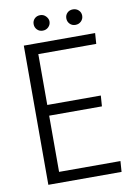

<svg xmlns="http://www.w3.org/2000/svg" viewBox="-95 -928 693 989"><g transform="rotate(-10 252.0 -434.0)"><path d="M76 -728H449L445 -672H142V-406H422L418 -350H142V-56H463L459 0H76ZM186 -787Q168 -787 156.5 -799Q145 -811 145 -828Q145 -845 156.5 -856.5Q168 -868 186 -868Q204 -868 216 -855Q228 -842 228 -828Q228 -811 216 -799Q204 -787 186 -787ZM357 -787Q339 -787 327.5 -799Q316 -811 316 -828Q316 -845 327.5 -856.5Q339 -868 357 -868Q375 -868 387 -856.5Q399 -845 399 -828Q399 -811 387 -799Q375 -787 357 -787Z"/></g></svg>

Font: Murecho Light
Style: Regular
Weight: 300
Designer: Neil Summerour
Foundry: Positype
Version: Version 1.010; ttfautohint (v1.8.3)